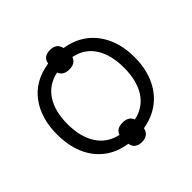

<svg xmlns="http://www.w3.org/2000/svg" viewBox="-202 -969 1225 1225"><g transform="rotate(-45 410.5 -356.5)"><path d="M411 59Q383 59 364.5 46.5Q346 34 341 5Q250 -9 187.5 -58Q125 -107 93 -184Q61 -261 61 -359Q61 -505 133 -601.5Q205 -698 341 -719Q346 -748 364.5 -760Q383 -772 411 -772Q438 -772 456 -760Q474 -748 481 -719Q569 -705 631 -657Q693 -609 726.5 -532.5Q760 -456 760 -358Q760 -260 727 -183.5Q694 -107 632 -58.5Q570 -10 482 5Q475 34 456.5 46.5Q438 59 411 59ZM341 -75Q349 -98 367 -107.5Q385 -117 411 -117Q435 -117 453 -107.5Q471 -98 480 -75Q572 -95 618.5 -169Q665 -243 665 -358Q665 -473 618.5 -546.5Q572 -620 480 -639Q472 -616 454 -606Q436 -596 411 -596Q385 -596 367 -606Q349 -616 341 -638Q250 -619 202.5 -546Q155 -473 155 -358Q155 -243 202.5 -169Q250 -95 341 -75Z"/></g></svg>

Font: TSCustom
Style: Regular
Weight: 400
Designer: Monotype Design Team
Foundry: Monotype Imaging Inc.
Version: Version 2.004; ttfautohint (v1.8.3) -l 8 -r 50 -G 200 -x 14 